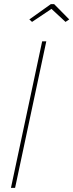

<svg xmlns="http://www.w3.org/2000/svg" viewBox="-20 -909 355 929"><path d="M122 -815 226 -889H242L315 -815L297 -803L229 -866L135 -803ZM184 -709H204L53 0H33Z"/></svg>

Font: Raleway-v4020 Thin
Style: Italic
Weight: 250
Italic angle: -12°
Designer: Matt McInerney, Pablo Impallari, Rodrigo Fuenzalida
Foundry: Matt McInerney, Pablo Impallari, Rodrigo Fuenzalida
Version: Version 4.020;PS 004.020;hotconv 1.0.88;makeotf.lib2.5.64775